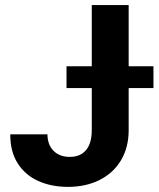

<svg xmlns="http://www.w3.org/2000/svg" viewBox="-20 -727 625 757"><path d="M487.3 -707V-465.8H585V-379.9H487.3V-213.9Q487.3 -146 457.3 -95.5Q427.2 -44.9 373 -17.6Q318.8 9.8 248 9.8Q182.6 9.8 130.9 -13.4Q79.1 -36.6 49.6 -83.3Q20 -129.9 20.5 -197.3H167Q167.5 -155.8 191.4 -132.1Q215.3 -108.4 254.9 -108.4Q296.9 -108.4 319.3 -135.3Q341.8 -162.1 341.8 -213.9V-379.9H242.2V-465.8H341.8V-707Z"/></svg>

Font: Pretendard GOV
Style: Bold
Weight: 700
Designer: Base glyphs from Inter by Rasmus Andersson; Hangeul glyphs from Noto Sans CJK(Source Han Sans) by Jang Soo-young and Kan
Foundry: Kil Hyung-jin
Version: Version 1.309